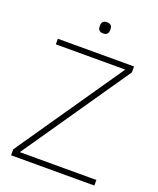

<svg xmlns="http://www.w3.org/2000/svg" viewBox="-159 -973 879 1068"><g transform="rotate(20 280.5 -439.0)"><path d="M531 0H38V-35L472 -665H61V-698H512V-663L78 -33H531ZM287 -812Q270 -812 263 -820.5Q256 -829 256 -841V-849Q256 -861 263 -869.5Q270 -878 287 -878Q304 -878 311 -869.5Q318 -861 318 -849V-841Q318 -829 311 -820.5Q304 -812 287 -812Z"/></g></svg>

Font: IBM Plex Sans ExtLt
Style: Regular
Weight: 200
Designer: Mike Abbink, Paul van der Laan, Pieter van Rosmalen
Foundry: Bold Monday
Version: Version 3.005